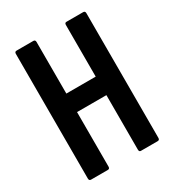

<svg xmlns="http://www.w3.org/2000/svg" viewBox="-161 -749 767 844"><g transform="rotate(-30 222.0 -327.5)"><path d="M53 0Q43 0 43 -11V-644Q43 -655 53 -655H138Q148 -655 148 -644V-382H297V-644Q297 -655 306 -655H391Q401 -655 401 -644V-11Q401 0 391 0H306Q297 0 297 -11V-288H148V-11Q148 0 138 0Z"/></g></svg>

Font: Sofia Sans Extra Condensed
Style: Bold
Weight: 700
Designer: Botio Nikoltchev, Ani Petrova
Foundry: lettersoup
Version: Version 4.101